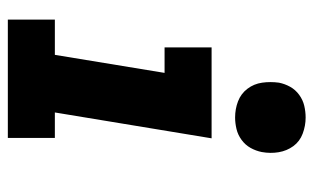

<svg xmlns="http://www.w3.org/2000/svg" viewBox="-175 -625 800 490"><g transform="rotate(90 225.0 -380.0)"><path d="M30 0V-120H120L166 -400H101V-520H333L267 -120H332V0ZM280 -580Q258 -580 238.5 -587.5Q219 -595 206.5 -611.5Q194 -628 191 -649Q188 -670 191 -692Q194 -707 201.5 -720.5Q209 -734 222 -743.5Q235 -753 250 -756.5Q265 -760 280 -760Q301 -760 321 -752.5Q341 -745 353 -728.5Q365 -712 368.5 -691Q372 -670 368 -648Q365 -633 357.5 -619.5Q350 -606 337 -596.5Q324 -587 309 -583.5Q294 -580 280 -580Z"/></g></svg>

Font: Iosevka Etoile Heavy Oblique
Style: Regular
Weight: 900
Italic angle: -9°
Designer: Belleve Invis
Foundry: Belleve Invis
Version: Version 15.5.2; ttfautohint (v1.8.4)